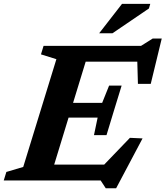

<svg xmlns="http://www.w3.org/2000/svg" viewBox="-44 -936 860 996"><path d="M248.5 -629 168.5 -654 182 -698H425.5L212 0H-24.5L-11 -44L76.5 -70ZM667 -659.5 690 -616H320L345 -698H687.5L748 -736H795L738 -501H671.5ZM504.5 40.5 478 0H132L157.5 -82H531.5L455.5 -39.5L630 -221L695.5 -218L558.5 40.5ZM508.5 -235H443.5L462.5 -326H231.5L255 -402.5H486L522 -492H587L547.5 -363.5ZM470.5 -763.5 589 -916H735.5L728.5 -892L539.5 -763.5Z"/></svg>

Font: Newsreader 9pt SemiBold
Style: Italic
Weight: 600
Italic angle: -17°
Designer: Hugues Gentile
Foundry: Production Type
Version: Version 1.003